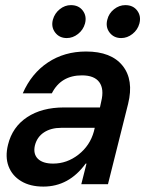

<svg xmlns="http://www.w3.org/2000/svg" viewBox="-20 -708 564 738"><path d="M146.7 9.2Q95.8 9.2 61.3 -11.7Q26.7 -32.5 12.9 -68.8Q-0.8 -105 10.8 -151.7Q27.5 -220 84.2 -257.5Q140.8 -295 225.8 -295H364.2L369.2 -318.3Q380.8 -365.8 361.7 -392.1Q342.5 -418.3 295 -418.3Q214.2 -418.3 179.2 -349.2H67.5Q100.8 -425.8 164.2 -467.9Q227.5 -510 310.8 -510Q407.5 -510 451.2 -455.4Q495 -400.8 472.5 -309.2L395 0H292.5L312.5 -79.2H309.2Q245 9.2 146.7 9.2ZM184.2 -79.2Q237.5 -79.2 281.7 -113.8Q325.8 -148.3 340.8 -202.5L344.2 -216.7H215.8Q175.8 -216.7 149.2 -199.2Q122.5 -181.7 114.2 -149.2Q106.7 -116.7 125.4 -97.9Q144.2 -79.2 184.2 -79.2ZM445.8 -561.7Q417.5 -561.7 401.2 -582.9Q385 -604.2 392.5 -632.5Q398.3 -656.7 418.3 -672.5Q438.3 -688.3 461.7 -688.3Q491.7 -688.3 507.5 -667.1Q523.3 -645.8 515.8 -617.5Q509.2 -593.3 489.2 -577.5Q469.2 -561.7 445.8 -561.7ZM236.7 -561.7Q208.3 -561.7 192.1 -582.9Q175.8 -604.2 183.3 -632.5Q190 -656.7 209.6 -672.5Q229.2 -688.3 252.5 -688.3Q282.5 -688.3 298.3 -667.1Q314.2 -645.8 306.7 -617.5Q300 -593.3 280 -577.5Q260 -561.7 236.7 -561.7Z"/></svg>

Font: Funnel Sans Medium
Style: Italic
Weight: 500
Italic angle: -14.036°
Version: Version 1.000; Beta; Release 5; Build 24; ttfautohint (v1.8.